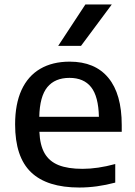

<svg xmlns="http://www.w3.org/2000/svg" viewBox="-20 -828 604 858"><path d="M524 -239H156Q158.5 -179.5 179.2 -143.2Q200 -107 241.5 -90.2Q283 -73.5 349 -73.5Q416 -73.5 495 -95V-12Q412.5 10 334.5 10Q190 10 118.8 -58.2Q47.5 -126.5 47.5 -272Q47.5 -363 76.2 -425.8Q105 -488.5 159.8 -520.5Q214.5 -552.5 291.5 -552.5Q404.5 -552.5 464.2 -480.2Q524 -408 524 -269ZM155.5 -306H422Q420 -397 387.2 -438.5Q354.5 -480 290.5 -480Q225.5 -480 191.5 -438.5Q157.5 -397 155.5 -306ZM240 -623 361.5 -808H479.5L342 -623Z"/></svg>

Font: Encode Sans Semi Expanded Medium
Style: Regular
Weight: 500
Width: 6
Designer: Multiple Designers
Foundry: Impallari Type
Version: Version 2.000